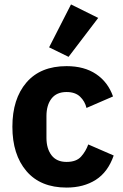

<svg xmlns="http://www.w3.org/2000/svg" viewBox="-20 -836 557 868"><path d="M281 12Q163 12 99.5 -62.5Q36 -137 36 -263Q36 -389 99.5 -463Q163 -537 281 -537Q361 -537 414.5 -501Q468 -465 491 -400L371 -348Q364 -378 342 -399Q320 -420 281 -420Q236 -420 213 -390.5Q190 -361 190 -311V-213Q190 -164 213 -134Q236 -104 281 -104Q325 -104 346.5 -128Q368 -152 379 -183L494 -133Q468 -58 413 -23Q358 12 281 12ZM424 -755 290 -579 202 -622 301 -816Z"/></svg>

Font: IBM Plex Sans Var
Style: Regular
Weight: 400
Designer: Mike Abbink, Paul van der Laan, Pieter van Rosmalen
Foundry: Bold Monday
Version: Version 3.000